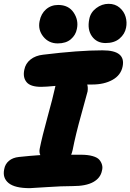

<svg xmlns="http://www.w3.org/2000/svg" viewBox="-21 -958 682 1004"><path d="M445.8 -857.9Q452.1 -892.6 481.9 -915.3Q511.7 -938 546.9 -938Q581.1 -938 604.5 -918Q627.9 -897.9 636 -869.6Q644 -841.3 638.2 -813Q631.8 -779.8 604.2 -756.3Q576.7 -732.9 530.8 -732.9Q484.9 -732.9 459.7 -768.3Q434.6 -803.7 445.8 -857.9ZM280.8 -731Q233.9 -731 205.3 -766.6Q176.8 -802.2 186 -847.2Q193.4 -886.2 219.7 -909.2Q246.1 -932.1 283.2 -932.1Q337.9 -932.1 364.5 -891.8Q391.1 -851.6 380.9 -806.2Q375 -774.9 349.6 -752.9Q324.2 -731 280.8 -731ZM134.8 25.9Q56.2 25.9 23.7 -1Q-8.8 -27.8 1 -73.2Q5.4 -99.6 25.4 -116.7Q45.4 -133.8 78.1 -137.2Q137.7 -143.6 189.9 -147Q182.6 -161.6 187 -182.1Q199.2 -243.2 228 -347.9Q256.8 -452.6 264.2 -488.8Q265.6 -498 269 -508.8Q217.8 -503.9 193.8 -503.9Q138.2 -503.9 117.9 -528.6Q97.7 -553.2 106 -592.8Q112.3 -626 138.4 -646.7Q164.6 -667.5 204.1 -671.9Q390.6 -694.8 515.1 -694.8Q577.6 -694.8 603.3 -673.3Q628.9 -651.9 620.1 -609.9Q610.8 -564.5 567.1 -540.3Q523.4 -516.1 461.9 -516.1H435.1Q439.9 -501.5 437 -480Q433.6 -464.8 404.1 -359.6Q374.5 -254.4 358.9 -173.8Q355 -157.2 351.1 -148.9H401.9Q438.5 -148.9 463.1 -141.8Q487.8 -134.8 498 -123Q508.3 -111.3 512.5 -96.2Q516.6 -81.1 512.2 -65.9Q504.9 -27.3 466.8 -6.1Q428.7 15.1 359.9 15.1Q300.8 15.1 222.9 20.5Q145 25.9 134.8 25.9Z"/></svg>

Font: Shantell Sans Bouncy
Style: Italic
Weight: 800
Italic angle: -11.31°
Designer: Stephen Nixon, Anya Danilova, Shantell Martin
Foundry: Arrow Type
Version: Version 1.006;[9816181b4]